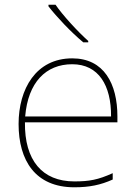

<svg xmlns="http://www.w3.org/2000/svg" viewBox="-20 -879 580 816"><path d="M216 -859H186V-852C221 -807 281 -743 334 -699H355V-705C310 -745 245 -816 216 -859ZM287 -631C133 -631 59 -501 59 -352C59 -197 130 -83 296 -83C360 -83 408 -93 459 -116V-143C397 -115 360 -108 296 -108C159 -108 84 -198 86 -359H479V-384C479 -523 422 -631 287 -631ZM287 -606C399 -606 453 -516 452 -384H87C99 -529 175 -606 287 -606Z"/></svg>

Font: Noto Sans Kannada UI Thin
Style: Regular
Weight: 100
Designer: Jelle Bosma - Monotype Design Team
Foundry: Monotype Imaging Inc.
Version: Version 2.005